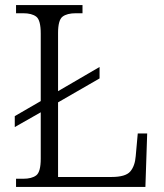

<svg xmlns="http://www.w3.org/2000/svg" viewBox="-20 -734 645 754"><path d="M43 0V-32H71Q105 -32 122.5 -45.5Q140 -59 140 -111V-293L38 -235V-278L140 -337V-602Q140 -655 122.5 -668.5Q105 -682 71 -682H43V-714H304V-682H278Q243 -682 225.5 -668.5Q208 -655 208 -604V-376L371 -471V-426L208 -332V-39H418Q473 -39 491.5 -60.5Q510 -82 513 -121L521 -210H558L551 0Z"/></svg>

Font: Noto Serif Tamil Light
Style: Regular
Weight: 300
Designer: Indian Type Foundry, Tom Grace, and the Monotype Design Team
Foundry: Monotype Imaging Inc.
Version: Version 2.004; ttfautohint (v1.8.4.7-5d5b)